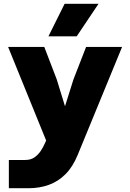

<svg xmlns="http://www.w3.org/2000/svg" viewBox="-20 -809 690 1019"><path d="M281 -388 325 -245 370 -388 437 -560H628L392 14Q366 77 327.5 115.5Q289 154 239.5 172Q190 190 131 190H27V40H114Q143 40 162.5 26.5Q182 13 195.5 -7Q209 -27 218 -48L225 -63L23 -560H215ZM237 -616 323 -789H503L387 -616Z"/></svg>

Font: Azeret Mono Thin ExtraBold
Style: Regular
Weight: 800
Version: Version 1.002